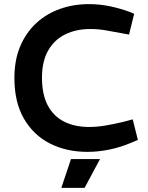

<svg xmlns="http://www.w3.org/2000/svg" viewBox="-20 -730 720 933"><path d="M405 8Q303 8 223 -32.5Q143 -73 96.5 -153Q50 -233 50 -351Q50 -438 78 -504.5Q106 -571 155.5 -617Q205 -663 271 -686.5Q337 -710 412 -710Q466 -710 517 -699Q568 -688 613 -671L632 -663L607 -562L580 -567Q535 -575 497 -582Q459 -589 419 -589Q350 -589 297 -563Q244 -537 214 -484.5Q184 -432 184 -352Q184 -271 212 -218Q240 -165 291.5 -139Q343 -113 413 -113Q451 -113 492.5 -120Q534 -127 580 -138L625 -150L650 -50L619 -37Q568 -15 513 -3.5Q458 8 405 8ZM278 183 325 43H466L391 183Z"/></svg>

Font: REM Medium
Style: Regular
Weight: 500
Designer: Octavio Pardo
Foundry: Ashler Design
Version: Version 1.005;gftools[0.9.28]